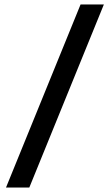

<svg xmlns="http://www.w3.org/2000/svg" viewBox="-20 -805 495 865"><path d="M7 40H112L448 -785H343Z"/></svg>

Font: Plus Jakarta Sans Medium
Style: Regular
Weight: 500
Designer: Gumpita Rahayu
Foundry: Tokotype
Version: Version 2.004; ttfautohint (v1.8.3)